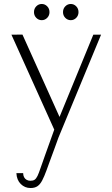

<svg xmlns="http://www.w3.org/2000/svg" viewBox="-20 -669 566 966"><path d="M133.5 277Q105 277 84.5 256.8Q64 236.5 62.5 202H96.5Q96.5 213.5 101 222.2Q105.5 231 114 235.8Q122.5 240.5 133 240.5Q146.5 240.5 154.2 235.2Q162 230 168.8 216Q175.5 202 184.2 176Q193 150 208 108.5L257.5 -29.5L258.5 -4.5L37.5 -494.5L93 -495L285 -68.5H274.5L449.5 -494.5H488.5L274 23.5Q268 40 262 56.8Q256 73.5 249.8 90.2Q243.5 107 237.5 123.5Q231.5 140 225.5 156.2Q219.5 172.5 214 188Q202.5 219.5 192.2 239Q182 258.5 168.5 267.8Q155 277 133.5 277ZM336 -567.5Q320 -567.5 308.5 -579.2Q297 -591 297 -608Q297 -625.5 308.5 -637.2Q320 -649 336 -649Q352 -649 363.5 -637.2Q375 -625.5 375 -608Q375 -591 363.5 -579.2Q352 -567.5 336 -567.5ZM190 -567.5Q174 -567.5 162.5 -579.2Q151 -591 151 -608Q151 -625.5 162.5 -637.2Q174 -649 190 -649Q206 -649 217.5 -637.2Q229 -625.5 229 -608Q229 -591 217.5 -579.2Q206 -567.5 190 -567.5Z"/></svg>

Font: Russolo 10pt ExtraLight
Style: Regular
Weight: 200
Designer: Micah Stupak-Hahn
Version: Version 1.000